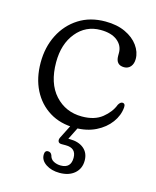

<svg xmlns="http://www.w3.org/2000/svg" viewBox="-103 -530 661 814"><g transform="rotate(15 227.0 -123.0)"><path d="M423.5 -338Q423.5 -317 412.8 -304.2Q402 -291.5 384.5 -291.5Q348 -291.5 348 -332V-345Q348 -377 321.8 -397.8Q295.5 -418.5 248.5 -418.5Q183.5 -418.5 142.2 -368.2Q101 -318 101 -238Q101 -145.5 147.5 -94.5Q194 -43.5 265.5 -43.5Q321 -43.5 354.2 -70.2Q387.5 -97 400 -130.5Q408 -144.5 417 -144.5Q430.5 -144.5 429 -126.5Q426 -91 403 -59.8Q380 -28.5 340.8 -9Q301.5 10.5 250 10.5Q185.5 10.5 138 -18.8Q90.5 -48 64.2 -99.8Q38 -151.5 38 -219.5Q38 -287.5 65.5 -341.5Q93 -395.5 142.5 -427Q192 -458.5 259 -458.5Q310 -458.5 346.8 -441.2Q383.5 -424 403.5 -396.2Q423.5 -368.5 423.5 -338ZM238 -8.5H270.5L235 62.5Q238 62.5 241.5 62.5Q280 62.5 303 81.5Q326 100.5 326 134.5Q326 169.5 301.5 190.8Q277 212 236 212Q200.5 212 176 195.8Q151.5 179.5 151.5 155Q151.5 136 166 136Q178.5 136 183.5 148.5Q187.5 166 201.8 173.2Q216 180.5 233 180.5Q277.5 180.5 277.5 135Q277.5 92 231.5 92H213Q201.5 92 198.2 84.2Q195 76.5 200 66.5Z"/></g></svg>

Font: Fraunces 72pt S100 Light
Style: Regular
Weight: 300
Version: Version 1.000; ttfautohint (v1.8.3)